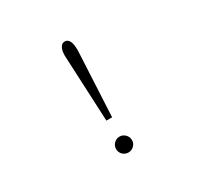

<svg xmlns="http://www.w3.org/2000/svg" viewBox="-147 -837 1044 1018"><g transform="rotate(-30 375.0 -328.5)"><path d="M346 -194 327 -602Q327 -632 336.5 -650Q346 -668 364 -668Q382 -668 391.5 -650Q401 -632 401 -592L381 -194ZM364 11Q343 11 329 -3Q315 -17 315 -37Q315 -57 329 -71.5Q343 -86 364 -86Q383 -86 397.5 -71.5Q412 -57 412 -37Q412 -17 397.5 -3Q383 11 364 11Z"/></g></svg>

Font: Inconsolata ExtraExpanded Light
Style: Regular
Weight: 300
Width: 8
Monospace: yes
Designer: Raph Levien, Cyreal, Brenton Simpson
Foundry: Raph Levien, Cyreal, Google
Version: Version 3.001; ttfautohint (v1.8.2.53-6de2)